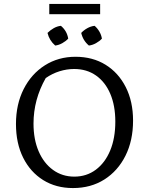

<svg xmlns="http://www.w3.org/2000/svg" viewBox="-20 -945 755 974"><path d="M350 9Q264 9 199 -31.5Q134 -72 97.5 -145Q61 -218 61 -316Q61 -416 100 -493Q139 -570 207.5 -613.5Q276 -657 363 -657Q450 -657 515.5 -616.5Q581 -576 618 -503Q655 -430 655 -333Q655 -232 616.5 -155Q578 -78 509.5 -34.5Q441 9 350 9ZM357 -49Q419 -49 466 -84Q513 -119 539 -181.5Q565 -244 565 -328Q565 -409 539.5 -469Q514 -529 467 -562Q420 -595 356 -595Q319 -595 282 -583.5Q245 -572 212 -549Q150 -440 150 -318Q150 -238 176 -177.5Q202 -117 249 -83Q296 -49 357 -49ZM230 -873V-925H488V-873ZM289 -814Q320 -788 326 -749Q314 -736 296 -726Q278 -716 260 -714Q230 -740 221 -778Q235 -792 252.5 -802Q270 -812 289 -814ZM460 -814Q474 -802 484 -785Q494 -768 497 -749Q485 -736 467 -726Q449 -716 431 -714Q401 -739 392 -778Q405 -792 423 -802Q441 -812 460 -814Z"/></svg>

Font: Piazzolla SC
Style: Regular
Weight: 400
Designer: Juan Pablo del Peral
Foundry: Huerta Tipografica
Version: Version 1.330